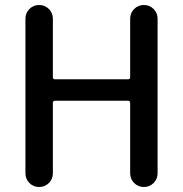

<svg xmlns="http://www.w3.org/2000/svg" viewBox="-20 -750 734 770"><path d="M82 -55V-675Q82 -698 98 -714Q114 -730 137 -730Q160 -730 176 -714Q192 -698 192 -675V-440Q192 -432 201 -432H493Q502 -432 502 -440V-675Q502 -698 518 -714Q534 -730 557 -730Q580 -730 596 -714Q612 -698 612 -675V-55Q612 -32 596 -16Q580 0 557 0Q534 0 518 -16Q502 -32 502 -55V-337Q502 -346 493 -346H201Q192 -346 192 -337V-55Q192 -32 176 -16Q160 0 137 0Q114 0 98 -16Q82 -32 82 -55Z"/></svg>

Font: Rounded Mplus 1c Medium
Style: Regular
Weight: 500
Version: Version 1.059.20150529